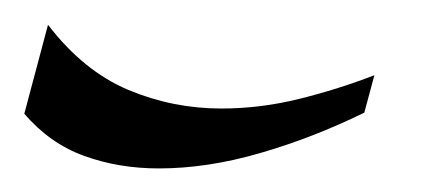

<svg xmlns="http://www.w3.org/2000/svg" viewBox="-20 -329 354 158"><path d="M279.8 -236.3Q236.8 -215.3 193.6 -202.9Q150.4 -190.4 110.8 -190.4Q77.6 -190.4 49.3 -200.7Q21 -210.9 0 -235.4L19.5 -308.6Q48.8 -270.5 85.4 -255.1Q122.1 -239.7 162.1 -239.7Q194.3 -239.7 226.1 -247.6Q257.8 -255.4 288.1 -267.1Z"/></svg>

Font: Arian AMU Serif
Style: Bold Italic
Weight: 700
Italic angle: -15°
Designer: Ruben Hakobyan (Tarumian)
Foundry: Ruben Hakobyan (Tarumian)
Version: Version 1.002